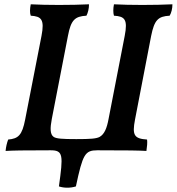

<svg xmlns="http://www.w3.org/2000/svg" viewBox="-20 -699 822 893"><path d="M642 -676C594 -676 547 -677 510 -679C506 -659 506 -639 510 -626C560 -623 575 -609 560 -532L485 -146C477 -103 466 -75 443 -62C427 -54 401 -52 335 -52C269 -52 243 -54 230 -62C212 -74 213 -104 221 -146L296 -532C310 -606 328 -623 382 -626C389 -639 394 -659 394 -679C356 -677 302 -676 254 -676C207 -676 160 -677 123 -679C119 -659 118 -639 123 -626C172 -623 188 -609 173 -532L97 -143C83 -70 65 -54 18 -50C12 -34 8 -17 6 3C41 1 85 0 216 0C275 0 274 24 254 168C278 176 308 176 333 168C365 18 375 0 433 0C577 0 628 1 661 3C664 -17 666 -36 664 -50C604 -54 594 -70 608 -143L683 -532C698 -606 715 -623 769 -626C777 -639 782 -659 782 -679C744 -677 689 -676 642 -676Z"/></svg>

Font: Vollkorn Semibold
Style: Italic
Weight: 600
Italic angle: -11°
Designer: Friedrich Althausen
Foundry: Friedrich Althausen
Version: Version 4.015;PS 004.015;hotconv 1.0.88;makeotf.lib2.5.64775